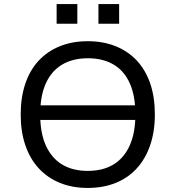

<svg xmlns="http://www.w3.org/2000/svg" viewBox="-20 -917 865 946"><path d="M147 -326V-398H701V-326ZM412 9Q336 9 275 -16Q214 -41 171 -87.5Q128 -134 105 -201Q82 -268 82 -352Q82 -437 104.5 -504Q127 -571 170 -617.5Q213 -664 274.5 -689Q336 -714 412 -714Q489 -714 550.5 -689Q612 -664 655 -617.5Q698 -571 720.5 -504.5Q743 -438 743 -353Q743 -269 720 -202Q697 -135 654.5 -88Q612 -41 550.5 -16Q489 9 412 9ZM412 -75Q487 -75 539 -106.5Q591 -138 619 -200Q647 -262 647 -353Q647 -445 619.5 -506.5Q592 -568 539.5 -599Q487 -630 413 -630Q339 -630 286.5 -599Q234 -568 206 -506.5Q178 -445 178 -353Q178 -262 206 -200Q234 -138 286 -106.5Q338 -75 412 -75ZM465 -800V-897H567V-800ZM259 -800V-897H361V-800Z"/></svg>

Font: Nunito Sans 6pt
Style: Regular
Weight: 400
Version: Version 3.101;gftools[0.9.27]